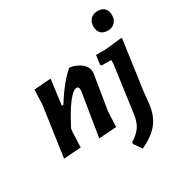

<svg xmlns="http://www.w3.org/2000/svg" viewBox="-197 -843 1145 1193"><g transform="rotate(-30 375.0 -246.5)"><path d="M669 -687Q700 -687 717 -669.5Q734 -652 734 -621Q734 -588 715 -568.5Q696 -549 664 -549Q632 -549 615 -566.5Q598 -584 598 -616Q598 -648 617 -667.5Q636 -687 669 -687ZM30 4 81 -356 85 -460 206 -469 182 -288H193Q268 -408 338 -468L350 -469Q396 -459 425.5 -433.5Q455 -408 454 -372L453 -359L413 -113L408 -5L282 4L332 -304L333 -315Q333 -339 316 -339Q292 -339 252 -287.5Q212 -236 161 -136L158 -112L154 -5ZM712 -468 716 -464 667 -114 658 -25Q648 54 608 104.5Q568 155 485 194L446 139L447 127Q492 100 514.5 67Q537 34 544 -19L590 -353V-381H521L515 -389L524 -455H594Z"/></g></svg>

Font: Alegreya Sans
Style: Bold Italic
Weight: 700
Italic angle: -7°
Designer: Juan Pablo del Peral
Foundry: Huerta Tipografica
Version: Version 2.007